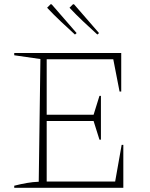

<svg xmlns="http://www.w3.org/2000/svg" viewBox="-20 -897 716 917"><path d="M561 -205H569V0H48V-10Q79 -18 108 -23Q137 -28 165 -29L173 -615L48 -633V-644H559V-460H551L521 -614H203V-349H427L455 -439H462V-230H455L427 -319H203V-30H530ZM338 -732Q304 -763 270.5 -794.5Q237 -826 205 -860L222 -877L227 -876L346 -739ZM445 -732Q411 -763 377.5 -794.5Q344 -826 312 -860L329 -877L334 -876L453 -739Z"/></svg>

Font: Piazzolla SC Thin
Style: Regular
Weight: 100
Designer: Juan Pablo del Peral
Foundry: Huerta Tipografica
Version: Version 1.330